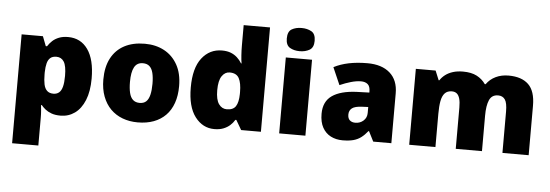

<svg xmlns="http://www.w3.org/2000/svg" viewBox="-59 -964 3988 1393"><g transform="rotate(5 1935.5 -268.0)"><path d="M404 -563Q496 -563 548 -489.5Q600 -416 600 -278Q600 -184 573.5 -119.5Q547 -55 501.5 -22.5Q456 10 398 10Q359 10 332 0Q305 -10 287 -24.5Q269 -39 257 -54H251Q253 -35 255 -13Q257 9 257 38V240H66V-553H221L248 -483H257Q271 -505 290.5 -523Q310 -541 338 -552Q366 -563 404 -563ZM332 -413Q304 -413 288 -399.5Q272 -386 265 -360Q258 -334 257 -294V-279Q257 -235 263.5 -205Q270 -175 287 -159.5Q304 -144 333 -144Q357 -144 373.5 -157.5Q390 -171 398 -201Q406 -231 406 -280Q406 -353 387 -383Q368 -413 332 -413Z M1237 -278Q1237 -209 1218 -155Q1199 -101 1163 -64.5Q1127 -28 1076 -9Q1025 10 960 10Q900 10 849.5 -9Q799 -28 762.5 -64.5Q726 -101 705.5 -155Q685 -209 685 -278Q685 -370 718.5 -433.5Q752 -497 814 -530Q876 -563 963 -563Q1043 -563 1104.5 -530Q1166 -497 1201.5 -433.5Q1237 -370 1237 -278ZM879 -278Q879 -231 887 -198Q895 -165 913.5 -148.5Q932 -132 962 -132Q992 -132 1009.5 -148.5Q1027 -165 1035 -198Q1043 -231 1043 -278Q1043 -325 1035 -357Q1027 -389 1009 -405Q991 -421 961 -421Q918 -421 898.5 -385Q879 -349 879 -278Z M1518 10Q1433 10 1377.5 -63Q1322 -136 1322 -276Q1322 -418 1378.5 -490.5Q1435 -563 1525 -563Q1562 -563 1589 -552.5Q1616 -542 1636 -523.5Q1656 -505 1670 -482H1674Q1670 -503 1667.5 -540Q1665 -577 1665 -612V-760H1857V0H1713L1672 -70H1665Q1652 -48 1632 -30Q1612 -12 1584 -1Q1556 10 1518 10ZM1596 -141Q1642 -141 1661 -170Q1680 -199 1681 -259V-274Q1681 -339 1662.5 -374Q1644 -409 1594 -409Q1560 -409 1537.5 -376Q1515 -343 1515 -273Q1515 -204 1537.5 -172.5Q1560 -141 1596 -141Z M2181 -553V0H1990V-553ZM2086 -776Q2127 -776 2157.5 -759Q2188 -742 2188 -691Q2188 -642 2157.5 -624.5Q2127 -607 2086 -607Q2044 -607 2014.5 -624.5Q1985 -642 1985 -691Q1985 -742 2014.5 -759Q2044 -776 2086 -776Z M2584 -563Q2689 -563 2748 -511Q2807 -459 2807 -363V0H2675L2638 -73H2634Q2611 -44 2586.5 -25.5Q2562 -7 2530 1.5Q2498 10 2452 10Q2404 10 2366 -9.5Q2328 -29 2306 -68.5Q2284 -108 2284 -169Q2284 -258 2345.5 -301Q2407 -344 2524 -349L2616 -352V-360Q2616 -397 2598 -412.5Q2580 -428 2549 -428Q2516 -428 2476 -416.5Q2436 -405 2395 -387L2340 -513Q2388 -538 2448.5 -550.5Q2509 -563 2584 -563ZM2573 -245Q2521 -243 2499.5 -226.5Q2478 -210 2478 -180Q2478 -152 2493 -138.5Q2508 -125 2533 -125Q2568 -125 2592.5 -147Q2617 -169 2617 -204V-247Z M3612 -563Q3707 -563 3757 -515Q3807 -467 3807 -360V0H3616V-301Q3616 -364 3599 -388.5Q3582 -413 3549 -413Q3503 -413 3485 -372.5Q3467 -332 3467 -258V0H3276V-301Q3276 -341 3269 -365.5Q3262 -390 3248 -401.5Q3234 -413 3212 -413Q3179 -413 3160.5 -393Q3142 -373 3135 -335Q3128 -297 3128 -242V0H2937V-553H3081L3109 -485H3114Q3129 -508 3152 -525.5Q3175 -543 3207 -553Q3239 -563 3280 -563Q3341 -563 3380.5 -542.5Q3420 -522 3445 -486H3451Q3477 -523 3518.5 -543Q3560 -563 3612 -563Z"/></g></svg>

Font: Noto Sans Khmer Black
Style: Regular
Weight: 900
Version: Version 2.003